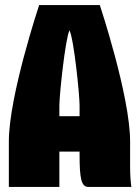

<svg xmlns="http://www.w3.org/2000/svg" viewBox="-20 -740 550 760"><path d="M135 -720C135 -720 15 -360 15 -180V0H215V-140H295V-130C295 -35 301 0 330 0H500C497 -20 495 -49 495 -80V-180C495 -360 375 -720 375 -720ZM215 -280V-322C215 -364 238 -584 255 -620C273 -584 295 -364 295 -322V-280Z"/></svg>

Font: MikodacsPCS
Style: Regular
Weight: 900
Designer: gluk (gluksza@wp.pl)
Foundry: gluk (gluksza@wp.pl)
Version: Version 0.27